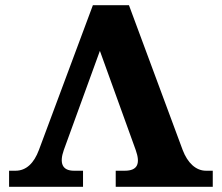

<svg xmlns="http://www.w3.org/2000/svg" viewBox="-20 -720 855 740"><path d="M684 -142 477 -700H338L130 -142C111 -91 81 -62 40 -62H15V0H300V-62H265C220 -62 208 -91 226 -142L365 -524L503 -142C522 -89 510 -62 461 -62H426V0H800V-62H774C735 -62 703 -92 684 -142Z"/></svg>

Font: LT Superior Serif ExtraBold
Style: Regular
Weight: 800
Designer: Daniel Lyons
Foundry: LyonsType
Version: Version 2.120;FEAKit 1.0